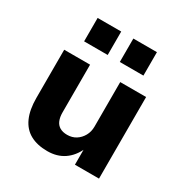

<svg xmlns="http://www.w3.org/2000/svg" viewBox="-171 -868 975 1015"><g transform="rotate(30 317.0 -360.5)"><path d="M256 11Q194 11 151.5 -12.5Q109 -36 87.5 -84Q66 -132 66 -204V-498H224V-206Q224 -178 232.5 -157.5Q241 -137 259 -126.5Q277 -116 304 -116Q334 -116 357 -130.5Q380 -145 394 -170Q408 -195 408 -226V-498H566V0H419V-99H423Q399 -46 357 -17.5Q315 11 256 11ZM353 -589V-732H497V-589ZM135 -589V-732H279V-589Z"/></g></svg>

Font: Nunito Sans 9pt ExtraBold
Style: Regular
Weight: 800
Version: Version 3.101;gftools[0.9.27]